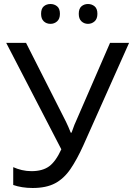

<svg xmlns="http://www.w3.org/2000/svg" viewBox="-20 -928 664 958"><path d="M624 -714 396 -203Q364 -132 331.5 -84.5Q299 -37 255 -13.5Q211 10 143 10Q115 10 90.5 6Q66 2 46 -5V-94Q66 -85 89 -79.5Q112 -74 137 -74Q192 -74 225 -98Q258 -122 286 -183L11 -714H110L309 -321Q314 -310 321 -295Q328 -280 333 -266H337Q341 -276 346.5 -292Q352 -308 357 -318L529 -714ZM185 -859Q185 -885 198.5 -896.5Q212 -908 232 -908Q251 -908 265 -896.5Q279 -885 279 -859Q279 -834 265 -821.5Q251 -809 232 -809Q212 -809 198.5 -821.5Q185 -834 185 -859ZM373 -859Q373 -885 386.5 -896.5Q400 -908 419 -908Q438 -908 452 -896.5Q466 -885 466 -859Q466 -834 452 -821.5Q438 -809 419 -809Q400 -809 386.5 -821.5Q373 -834 373 -859Z"/></svg>

Font: Apis
Style: Regular
Weight: 400
Designer: Monotype Design Team
Foundry: Monotype Imaging Inc.
Version: Version 2.000; build 0001